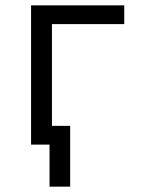

<svg xmlns="http://www.w3.org/2000/svg" viewBox="-20 -540 540 717"><path d="M165 157V0H96V-520H444V-450H174V-70H242V157Z"/></svg>

Font: Iosevka Fuck
Style: Regular
Weight: 400
Monospace: yes
Designer: Belleve Invis
Foundry: Belleve Invis
Version: Version 28.0.7; ttfautohint (v1.8.3)